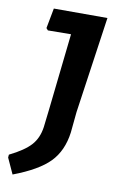

<svg xmlns="http://www.w3.org/2000/svg" viewBox="-91 -690 513 843"><g transform="rotate(10 166.0 -268.5)"><path d="M318 -643 256 -212 247 -120Q236 -37 187 13.5Q138 64 27 106L-5 36L-4 23Q61 -9 90 -41Q119 -73 126 -123L135 -200L173 -545L70 -544L62 -553L79 -643Z"/></g></svg>

Font: Alegreya Sans SC
Style: Bold Italic
Weight: 700
Italic angle: -7°
Designer: Juan Pablo del Peral
Foundry: Huerta Tipografica
Version: Version 2.007